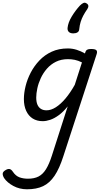

<svg xmlns="http://www.w3.org/2000/svg" viewBox="-133 -876 751 1415"><path d="M66 519Q11 519 -34.5 494.5Q-80 470 -103 436Q-114 417 -113 403Q-112 389 -91 377Q-74 367 -61.5 370Q-49 373 -38 390Q-17 421 11 431Q39 441 73 441Q120 441 151.5 424.5Q183 408 206 371Q229 334 249 272L366 -92Q333 -51 300 -27Q267 -3 237 7Q207 17 182 17Q139 17 108 -2.5Q77 -22 60 -59Q43 -96 43 -146Q43 -190 55.5 -241Q68 -292 93.5 -341Q119 -390 157.5 -430.5Q196 -471 248 -495Q300 -519 367 -519Q400 -519 432 -509Q464 -499 493 -482L494 -485Q499 -504 509 -509.5Q519 -515 538 -515Q569 -515 577.5 -505.5Q586 -496 579 -476L334 275Q305 366 269 419.5Q233 473 184.5 496Q136 519 66 519ZM210 -63Q243 -63 278.5 -85.5Q314 -108 349.5 -150Q385 -192 418 -251L471 -416Q443 -430 418 -435Q393 -440 368 -440Q318 -440 279.5 -421Q241 -402 213 -370Q185 -338 167.5 -300Q150 -262 142 -224.5Q134 -187 134 -157Q134 -126 142.5 -105.5Q151 -85 168 -74Q185 -63 210 -63ZM505 -851Q517 -844 518 -833Q519 -822 511 -810Q493 -784 481 -761.5Q469 -739 461.5 -715Q454 -691 451 -661Q450 -645 438 -637.5Q426 -630 407 -630Q385 -630 374 -641Q363 -652 365 -671Q369 -710 395.5 -754Q422 -798 456 -835Q470 -849 481.5 -854Q493 -859 505 -851Z"/></svg>

Font: Playwrite BE VLG
Style: Regular
Weight: 400
Designer: Veronika Burian, José Scaglione
Foundry: TypeTogether
Version: Version 1.002